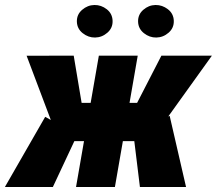

<svg xmlns="http://www.w3.org/2000/svg" viewBox="-44 -752 873 772"><path d="M192.4 -184.6 63 -527.8 252.4 -528.3 284.2 -338.4H371.1L325.7 -184.6ZM267.1 -210.4 168.5 0H-24.4L137.7 -282.2ZM509.8 -528.3 418 0H261.7L353.5 -528.3ZM808.1 -528.3 561.5 -184.6H420.9L430.7 -338.4H507.3L605 -528.3ZM518.6 0 491.7 -219.7 638.2 -286.1 704.1 0ZM265.1 -664.6Q264.2 -693.4 286.1 -712.4Q308.1 -731.4 335.4 -731.9Q362.8 -732.4 385.3 -714.8Q407.7 -697.3 408.7 -668.5Q409.7 -639.6 387.9 -620.6Q366.2 -601.6 338.4 -601.1Q311.5 -600.6 288.8 -618.4Q266.1 -636.2 265.1 -664.6ZM511.2 -664.6Q510.3 -693.4 532 -712.4Q553.7 -731.4 581.1 -731.9Q608.4 -732.4 631.1 -714.8Q653.8 -697.3 654.8 -668.5Q655.8 -639.6 634 -620.6Q612.3 -601.6 584.5 -601.1Q557.6 -600.6 534.9 -618.4Q512.2 -636.2 511.2 -664.6Z"/></svg>

Font: Roboto Condensed Black
Style: Italic
Weight: 900
Italic angle: -12°
Designer: Christian Robertson
Foundry: Google
Version: Version 3.008; 2023